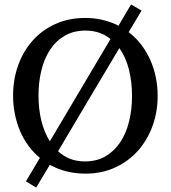

<svg xmlns="http://www.w3.org/2000/svg" viewBox="-20 -768 771 867"><path d="M479 -591.8Q456.5 -610.4 428.2 -620.1Q399.9 -629.9 366.2 -629.9Q312 -629.9 272 -606.4Q231.9 -583 205.6 -542.7Q179.2 -502.4 166.5 -449Q153.8 -395.5 153.8 -335.9Q153.8 -276.4 166.5 -223.6Q179.2 -170.9 205.1 -129.9ZM576.2 -334Q576.2 -398.9 562 -454.6Q547.9 -510.3 519 -550.8Q458.5 -449.2 387.5 -330.1Q316.4 -210.9 242.2 -85Q266.1 -63 296.1 -51Q326.2 -39.1 363.8 -39.1Q418 -39.1 457.8 -63Q497.6 -86.9 523.9 -127.2Q550.3 -167.5 563.2 -220.9Q576.2 -274.4 576.2 -334ZM691.9 -335Q691.9 -262.2 668.5 -198.2Q645 -134.3 602.3 -86.7Q559.6 -39.1 499.5 -11.5Q439.5 16.1 366.2 16.1Q320.8 16.1 280.3 5.9Q239.7 -4.4 205.1 -23.9Q189.5 2.4 174.1 27.8Q158.7 53.2 143.1 79.1L97.2 50.8L160.2 -55.2Q131.3 -78.6 108.9 -109.1Q86.4 -139.6 71 -175.5Q55.7 -211.4 47.4 -251.7Q39.1 -292 39.1 -335.9Q39.1 -409.2 62 -473.1Q85 -537.1 127.4 -584.7Q169.9 -632.3 230.2 -659.7Q290.5 -687 365.2 -687Q407.2 -687 445.1 -677.7Q482.9 -668.5 515.1 -651.9L571.8 -748L619.1 -720.2Q606.4 -698.2 591.6 -673.8Q576.7 -649.4 561 -623Q592.3 -599.1 616.5 -567.9Q640.6 -536.6 657.5 -499.8Q674.3 -462.9 683.1 -421.1Q691.9 -379.4 691.9 -335Z"/></svg>

Font: BabelStone Ogham Special
Style: Regular
Weight: 400
Designer: Andrew West
Foundry: BabelStone
Version: Version 1.02 March 14, 2022